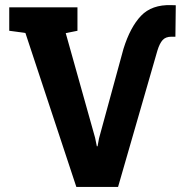

<svg xmlns="http://www.w3.org/2000/svg" viewBox="-20 -740 732 760"><path d="M282.2 0 80.6 -609.4 16.6 -618.2V-710.9H286.6V-618.2L240.2 -608.9L356.4 -194.8L363.3 -161.1H366.2L372.1 -192.9L468.8 -546.9Q495.6 -632.8 538.3 -677.5Q581.1 -722.2 657.7 -719.7L675.8 -719.2L674.3 -594.7H658.7Q635.7 -594.7 623.8 -581.5Q611.8 -568.4 603 -539.6L447.3 0Z"/></svg>

Font: Roboto Slab ExtraBold
Style: Regular
Weight: 800
Designer: Google
Version: Version 2.001; ttfautohint (v1.8.3)